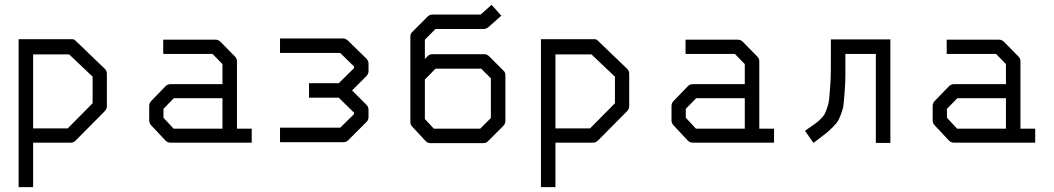

<svg xmlns="http://www.w3.org/2000/svg" viewBox="-20 -640 4360 794"><path d="M57 -478H277Q286 -478 290 -474L413 -356Q422 -347 422 -335V-201Q422 -189 413 -180L293 -59Q284 -50 273 -50H117V134H57ZM117 -415V-109H260L363 -213V-323L266 -415Z M900 -108V-234H699L656 -190V-153L698 -108ZM960 -108H1021V-50H685Q673 -50 664 -59L606 -121Q597 -130 597 -142V-202Q597 -214 606 -223L665 -284Q673 -292 686 -292H900V-375L859 -417H655V-476H871Q883 -476 892 -467L951 -407Q960 -398 960 -387Z M1138 -52V-112H1387L1444 -168V-174L1381 -236H1258V-296H1381L1444 -358V-365L1387 -421H1138V-481H1400Q1410 -481 1421 -470L1495 -398Q1504 -389 1504 -377V-346Q1504 -334 1495 -325L1436 -266L1495 -207Q1504 -198 1504 -186V-156Q1504 -144 1495 -135L1421 -61Q1412 -52 1400 -52Z M1737 -148 1774 -108H1966L2010 -152V-316L1970 -356H1781L1737 -311V-230ZM1685 -116Q1677 -124 1677 -136V-230V-324V-488Q1677 -502 1686 -509L1748 -571Q1757 -580 1769 -580H1968L2013 -620L2053 -575L1999 -527Q1990 -520 1979 -520H1781L1737 -476V-396L1748 -407Q1755 -416 1769 -416H1982Q1994 -416 2003 -407L2061 -349Q2070 -342 2070 -328V-140Q2070 -128 2061 -119L1999 -57Q1992 -48 1978 -48H1761Q1747.5 -48 1739 -58Z M2217 -478H2437Q2446 -478 2450 -474L2573 -356Q2582 -347 2582 -335V-201Q2582 -189 2573 -180L2453 -59Q2444 -50 2433 -50H2277V134H2217ZM2277 -415V-109H2420L2523 -213V-323L2426 -415Z M3060 -108V-234H2859L2816 -190V-153L2858 -108ZM3120 -108H3181V-50H2845Q2833 -50 2824 -59L2766 -121Q2757 -130 2757 -142V-202Q2757 -214 2766 -223L2825 -284Q2833 -292 2846 -292H3060V-375L3019 -417H2815V-476H3031Q3043 -476 3052 -467L3111 -407Q3120 -398 3120 -387Z M3662 -49H3602V-417H3476Q3476 -360 3476 -328Q3476 -296 3473 -260.5Q3470 -225 3468.5 -208.5Q3467 -192 3458.8 -170Q3450.5 -148 3445.2 -139.5Q3440 -131 3423.8 -114.2Q3407.5 -97.5 3396 -88.8Q3384.5 -80 3358.5 -60Q3349 -53 3344 -49L3309 -99Q3317.5 -105 3332.5 -115.5Q3349.5 -127.5 3357 -133Q3364.5 -138.5 3375.8 -150Q3387 -161.5 3391 -169.8Q3395 -178 3401.2 -195.8Q3407.5 -213.5 3409 -231.5Q3410.5 -249.5 3413 -280.5Q3415.5 -311.5 3415.8 -346.2Q3416 -381 3416 -432V-477H3662Z M4140 -108V-234H3939L3896 -190V-153L3938 -108ZM4200 -108H4261V-50H3925Q3913 -50 3904 -59L3846 -121Q3837 -130 3837 -142V-202Q3837 -214 3846 -223L3905 -284Q3913 -292 3926 -292H4140V-375L4099 -417H3895V-476H4111Q4123 -476 4132 -467L4191 -407Q4200 -398 4200 -387Z"/></svg>

Font: 3270 Nerd Font
Style: Regular
Weight: 400
Monospace: yes
Version: Version 3.0.1;Nerd Fonts 3.3.0